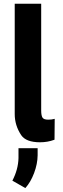

<svg xmlns="http://www.w3.org/2000/svg" viewBox="-20 -731 330 999"><path d="M194.3 -711.4V-396.5V-156.2Q194.3 -128.9 201.7 -118.2Q209 -108.4 230 -108.4Q230 -108.4 230.5 -108.4Q248.5 -108.4 260.7 -111.8L264.6 -112.8V-108.4L263.7 -6.3V-4.4L261.7 -3.4Q227.5 9.3 188 9.3Q115.7 9.3 90.3 -27.8Q56.6 -78.6 56.6 -137.2V-396.5V-711.4ZM111.8 247.6 44.4 209Q74.7 150.9 76.2 91.8V40H175.8V77.1Q175.3 121.6 157.5 169.2Q139.6 216.8 111.8 247.6Z"/></svg>

Font: MAUL Condensed Bold
Style: Condensed Bold
Weight: 700
Designer: MAUL
Version: Version 1.0; 2020; ttfautohint (v1.8.3)